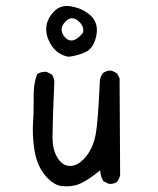

<svg xmlns="http://www.w3.org/2000/svg" viewBox="-20 -643 540 657"><path d="M95.2 -319.3V-292Q95.2 -258.8 93.8 -235.4Q92.3 -211.9 92.3 -199.2Q92.3 -165 98.1 -128.4Q107.4 -68.8 144 -32.2Q165.5 -10.7 189.9 -6.3Q198.7 -5.4 207 -5.4Q228 -5.4 247.1 -11.7Q274.4 -21.5 316.4 -55.2L322.8 -60.1L323.7 -52.2Q325.7 -35.6 334 -22.9L351.6 -14.2Q354.5 -13.7 358.9 -13.7Q363.3 -13.7 369.9 -15.6Q376.5 -17.6 382.3 -22.5L391.1 -41L389.2 -375L380.4 -392.1L363.3 -400.9Q360.4 -401.4 356 -401.4Q351.6 -401.4 345 -399.4Q338.4 -397.5 332 -392.6Q323.7 -381.8 321.8 -367.7Q315.9 -232.9 308.1 -186.5Q298.3 -130.4 265.6 -97.7Q243.7 -75.2 219.5 -75.2Q195.3 -75.2 178.7 -100.1Q161.6 -126.5 160.2 -160.6Q159.7 -166.5 159.7 -176.3Q159.7 -222.2 165.5 -354.5V-355Q166 -357.9 166 -362.5Q166 -367.2 164.1 -374.3Q162.1 -381.3 157.2 -388.2L139.6 -397Q136.7 -397.5 133.8 -397.5Q130.9 -397.5 126.5 -396.5Q116.2 -395.5 106.9 -388.7Q95.2 -357.4 95.2 -319.3ZM311.5 -540Q311.5 -567.9 293 -586.9Q266.6 -613.3 226.1 -620.6Q217.3 -622.6 209.5 -622.6Q181.6 -622.6 163.6 -602.5Q138.2 -575.2 138.2 -543.5Q138.2 -514.6 157.2 -485.8Q177.2 -456.5 213.4 -448.7Q243.2 -451.7 272 -464.4Q299.8 -476.6 309.1 -519Q311.5 -530.3 311.5 -540ZM224.1 -504.4Q212.4 -504.4 202.6 -515.1Q190.9 -528.3 190.9 -541.5Q190.9 -556.6 204.6 -569.8Q215.3 -580.6 226.1 -580.6Q238.8 -580.6 252 -567.6Q265.1 -554.7 265.1 -539.6Q265.1 -535.6 263.7 -530.3Q241.7 -504.4 224.1 -504.4Z"/></svg>

Font: Bakudai
Style: Light
Weight: 300
Version: Version 1.48